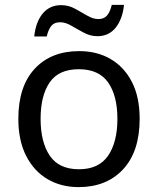

<svg xmlns="http://www.w3.org/2000/svg" viewBox="-20 -755 645 785"><path d="M551 -269Q551 -136 483.5 -63Q416 10 301 10Q230 10 174.5 -22.5Q119 -55 87 -117.5Q55 -180 55 -269Q55 -402 122 -474Q189 -546 304 -546Q377 -546 432.5 -513.5Q488 -481 519.5 -419.5Q551 -358 551 -269ZM146 -269Q146 -174 183.5 -118.5Q221 -63 303 -63Q384 -63 422 -118.5Q460 -174 460 -269Q460 -364 422 -418Q384 -472 302 -472Q220 -472 183 -418Q146 -364 146 -269ZM120 -606Q126 -665 154.5 -699.5Q183 -734 230 -734Q260 -734 286.5 -719.5Q313 -705 337 -691Q361 -677 382 -677Q405 -677 417.5 -691.5Q430 -706 437 -735H487Q481 -677 453 -642Q425 -607 378 -607Q350 -607 323.5 -621Q297 -635 272.5 -649.5Q248 -664 226 -664Q202 -664 190 -649.5Q178 -635 171 -606Z"/></svg>

Font: Noto Sans Hanunoo
Style: Regular
Weight: 400
Designer: Monotype Design Team
Foundry: Monotype Imaging Inc.
Version: Version 2.003; ttfautohint (v1.8.4.7-5d5b)